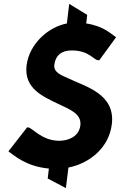

<svg xmlns="http://www.w3.org/2000/svg" viewBox="-20 -841 614 982"><path d="M348 -583C436 -583 460 -533 482 -533H488L574 -651L566 -656C549 -667 509 -708 421 -721L426 -765L334 -821L322 -721C227 -703 130 -617 116 -507C101 -388 201 -347 277 -310C338 -281 398 -259 391 -200C384 -140 326 -121 283 -121C194 -121 146 -187 125 -189L119 -190L23 -67L31 -61C49 -49 113 11 230 21L224 72L317 121L330 16C436 -5 537 -83 552 -206C571 -362 414 -399 330 -440C290 -458 253 -471 258 -511C264 -557 295 -584 348 -583Z"/></svg>

Font: Bluebird
Style: SfBdNrwObl
Weight: 700
Designer: Jasper
Foundry: Cannot Into Space Fonts
Version: Version 0.98